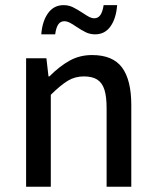

<svg xmlns="http://www.w3.org/2000/svg" viewBox="-20 -709 591 729"><path d="M156.2 -487.8 164.1 -418.9H167.5Q206.1 -457.5 244.4 -478.8Q282.7 -500 329.6 -500Q408.2 -500 443.4 -452.6Q478.5 -405.3 478.5 -310.1V0H384.8V-297.4Q384.8 -342.3 376.5 -368.4Q368.2 -394.5 349.4 -406.7Q330.6 -418.9 298.3 -418.9Q265.1 -418.9 237.8 -402.6Q210.4 -386.2 172.9 -349.1V0H79.1V-487.8ZM293.5 -660.2Q309.6 -649.4 319.1 -644.5Q328.6 -639.6 337.9 -639.6Q352.5 -639.6 361.1 -651.9Q369.6 -664.1 373.5 -689.5H424.8Q420.9 -638.7 399.4 -608.6Q377.9 -578.6 341.3 -578.6Q322.8 -578.6 306.9 -585.9Q291 -593.3 270 -607.4Q255.4 -617.7 244.6 -623Q233.9 -628.4 224.1 -628.4Q209.5 -628.4 201.2 -616.2Q192.9 -604 189.5 -578.6H136.7Q140.6 -628.9 162.6 -659.2Q184.6 -689.5 221.2 -689.5Q240.2 -689.5 256.1 -681.9Q272 -674.3 293.5 -660.2Z"/></svg>

Font: Varta SemiBold
Style: Regular
Weight: 600
Designer: Joana Correia, Viktoriya Grabowska, Eben Sorkin
Foundry: Sorkin Type
Version: Version 1.003; ttfautohint (v1.3) -l 8 -r 24 -G 200 -x 12 -H